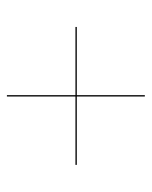

<svg xmlns="http://www.w3.org/2000/svg" viewBox="40 -670 450 570"><g transform="rotate(90 265.0 -385.0)"><path d="M262.5 -180.5V-590H266.5V-180.5ZM60 -384V-388H469.5V-384Z"/></g></svg>

Font: Bodoni Moda 48pt Medium
Style: Regular
Weight: 500
Designer: Owen Earl
Foundry: indestructible type
Version: Version 2.005